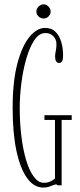

<svg xmlns="http://www.w3.org/2000/svg" viewBox="-20 -836 360 866"><path d="M175 10Q133 10 102 -33Q71 -76 54 -156.5Q37 -237 37 -349Q37 -468.5 58.2 -548.8Q79.5 -629 112.8 -669.5Q146 -710 183 -710Q213 -710 230.8 -692Q248.5 -674 256.5 -645.8Q264.5 -617.5 264.5 -586.5Q264.5 -566 259.5 -559Q254.5 -552 246 -552Q238 -552 233.2 -559.5Q228.5 -567 228.5 -581Q228.5 -590 230 -597.5Q231.5 -605 233 -614.2Q234.5 -623.5 234.5 -639Q234.5 -657.5 221 -672.2Q207.5 -687 185 -687Q156.5 -687 135 -655Q113.5 -623 98.8 -571.8Q84 -520.5 76.5 -461.8Q69 -403 69 -349Q69 -281.5 76.5 -220.8Q84 -160 98.2 -112.8Q112.5 -65.5 132.8 -38.5Q153 -11.5 178 -11.5Q195.5 -11.5 208.8 -18.2Q222 -25 228 -31V-295H180.5V-316.5H303.5V-295H258V0H240Q239.5 -1 237.5 -2.5Q235.5 -4 232 -4Q227.5 -4 219.8 -0.8Q212 2.5 201 6.2Q190 10 175 10ZM176.5 -752.5Q164 -752.5 154 -761.8Q144 -771 144 -783.5Q144 -796.5 154 -806.5Q164 -816.5 176.5 -816.5Q189 -816.5 198.8 -806.5Q208.5 -796.5 208.5 -783.5Q208.5 -771 198.8 -761.8Q189 -752.5 176.5 -752.5Z"/></svg>

Font: Imbue 48pt Thin
Style: Regular
Weight: 250
Designer: Tyler Finck
Foundry: Etcetera Type Company
Version: Version 1.102